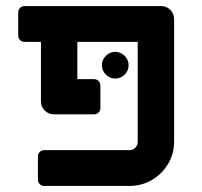

<svg xmlns="http://www.w3.org/2000/svg" viewBox="-20 -606 667 633"><path d="M105 -14V-90Q105 -99 111 -105Q117 -111 126 -111H407Q418 -111 426 -119Q434 -127 434 -138V-468H235V-345H290Q299 -345 305 -339Q311 -333 311 -324V-250Q311 -241 305 -235Q299 -229 290 -229H158Q140 -229 127.5 -241.5Q115 -254 115 -272V-468H61Q52 -468 46 -474Q40 -480 40 -489V-565Q40 -574 46 -580Q52 -586 61 -586H511Q529 -586 541.5 -573.5Q554 -561 554 -543V-139Q554 -99 534 -65.5Q514 -32 480.5 -12.5Q447 7 407 7H126Q117 7 111 1Q105 -5 105 -14ZM316 -391Q316 -409 329 -422Q342 -435 360 -435Q378 -435 391 -422Q404 -409 404 -391Q404 -373 391 -360Q378 -347 360 -347Q342 -347 329 -360Q316 -373 316 -391Z"/></svg>

Font: Miriam Libre
Style: Bold
Weight: 700
Designer: Michal Sahar
Foundry: Hagilda
Version: Version 1.001